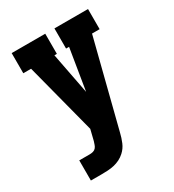

<svg xmlns="http://www.w3.org/2000/svg" viewBox="-178 -838 855 941"><g transform="rotate(-30 250.0 -367.5)"><path d="M58 0V-114H118Q127 -114 136.5 -116.5Q146 -119 152 -126Q158 -133 161 -142Q164 -151 167 -160L182 -221L78 -621H34V-735H224V-621H210L255 -388L293 -621H276V-735H466V-621H423L299 -132Q293 -106 282.5 -81Q272 -56 252 -38Q239 -26 223 -18Q207 -10 189.5 -6Q172 -2 154 -1Q136 0 118 0Z"/></g></svg>

Font: Iosevka Slab Heavy
Style: Regular
Weight: 900
Monospace: yes
Designer: Belleve Invis
Foundry: Belleve Invis
Version: Version 11.1.0; ttfautohint (v1.8.3)